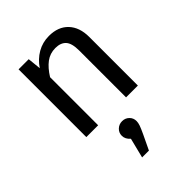

<svg xmlns="http://www.w3.org/2000/svg" viewBox="-239 -650 1056 1056"><g transform="rotate(-45 289.5 -121.5)"><path d="M493 -378V0H401V-365Q401 -421 380 -444Q359 -467 318 -467Q276 -467 244 -443Q212 -419 184 -374V0H92V-527H171L179 -449Q207 -491 248.5 -515Q290 -539 340 -539Q412 -539 452.5 -496Q493 -453 493 -378ZM350 133Q350 146 344.5 162Q339 178 324 210L283 296H230L259 180Q235 159 235 133Q235 109 252 93Q269 77 293 77Q317 77 333.5 93Q350 109 350 133Z"/></g></svg>

Font: Fira GO
Style: Regular
Weight: 400
Designer: Carrois Corporate
Foundry: Carrois Corporate GbR
Version: Version 0.300